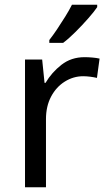

<svg xmlns="http://www.w3.org/2000/svg" viewBox="-20 -786 453 806"><path d="M335 -546Q350 -546 367.5 -544.5Q385 -543 398 -540L387 -459Q374 -462 358.5 -464Q343 -466 329 -466Q288 -466 252 -443.5Q216 -421 194.5 -380.5Q173 -340 173 -286V0H85V-536H157L167 -438H171Q197 -482 238 -514Q279 -546 335 -546ZM388 -756Q376 -738 351 -709.5Q326 -681 297.5 -652.5Q269 -624 245 -606H187V-618Q202 -637 219.5 -663Q237 -689 254 -716.5Q271 -744 282 -766H388Z"/></svg>

Font: Noto Sans Lao
Style: Regular
Weight: 400
Designer: Monotype Design Team
Foundry: Monotype Imaging Inc.
Version: Version 2.003; ttfautohint (v1.8.4.7-5d5b)